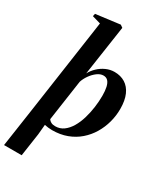

<svg xmlns="http://www.w3.org/2000/svg" viewBox="-277 -914 1079 1264"><g transform="rotate(30 262.0 -281.5)"><path d="M-20.5 254 19 -14.5 126 -755 62 -773.5 66 -793.5 249 -817 268 -803.5 212 -425Q226.5 -452.5 250.8 -475.8Q275 -499 306 -513Q337 -527 370 -527Q416.5 -527 451 -505.5Q485.5 -484 504.5 -441.2Q523.5 -398.5 523.5 -334Q523.5 -282.5 510 -232.5Q496.5 -182.5 470.2 -138.5Q444 -94.5 405.2 -60.8Q366.5 -27 315.8 -8Q265 11 203 11Q188.5 11 174.2 9.2Q160 7.5 146 4.5L139 80.5L113.5 254ZM209 -21.5Q244.5 -21.5 272 -41.8Q299.5 -62 319.8 -96.2Q340 -130.5 352.8 -173.5Q365.5 -216.5 371.8 -262.2Q378 -308 378 -350.5Q378 -388.5 372 -415.2Q366 -442 353 -456Q340 -470 318.5 -470Q295 -470 271.5 -452.5Q248 -435 229.5 -408.8Q211 -382.5 202.5 -355.5L157.5 -45.5Q164 -35 176.8 -28.2Q189.5 -21.5 209 -21.5Z"/></g></svg>

Font: Merriweather 120pt
Style: Bold Italic
Weight: 700
Italic angle: -7.8°
Version: Version 2.101